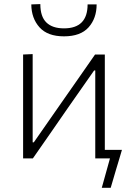

<svg xmlns="http://www.w3.org/2000/svg" viewBox="-20 -754 618 914"><path d="M284.5 -581Q206.5 -581 168 -624Q129.5 -667 129 -733L172 -734.5Q172 -675 200.8 -647Q229.5 -619 284.5 -619Q397 -619 397 -733H440Q440 -667 401.8 -624Q363.5 -581 284.5 -581ZM90 0V-494.5L135.5 -496.5V-76.5H141L268.5 -259.5Q309.5 -318 350.8 -377.2Q392 -436.5 432.5 -494.5H479V-40.5H560.5Q553.5 -17 546.8 5.8Q540 28.5 533 51.5Q526.5 73.5 520 95.8Q513.5 118 507 140H464.5L503.5 0H433.5V-418.5H428L301 -237Q260 -177.5 218.8 -118.2Q177.5 -59 136.5 0Z"/></svg>

Font: Commissioner ExtraLight
Style: Regular
Weight: 200
Designer: Kostas Bartsokas
Foundry: Kostas Bartsokas
Version: Version 1.000; ttfautohint (v1.8.3)